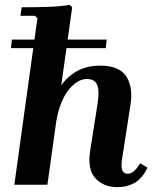

<svg xmlns="http://www.w3.org/2000/svg" viewBox="-20 -760 646 790"><path d="M557 -88 587 -70Q564 -24 533 -7Q502 10 464 10Q406 10 372.5 -26.5Q339 -63 351 -140L381 -330Q387 -368 384.5 -391Q382 -414 370.5 -424.5Q359 -435 337 -435Q319 -435 300.5 -424.5Q282 -414 264.5 -393Q247 -372 233.5 -340Q220 -308 212 -264L175 0H39L134 -685L124 -695H64L69 -730Q116 -730 171.5 -731.5Q227 -733 267 -740L277 -730L232 -409Q260 -448 300 -469Q340 -490 392 -490Q470 -490 499 -446.5Q528 -403 517 -330L482 -104Q477 -69 484.5 -57Q492 -45 505 -45Q520 -45 532.5 -57Q545 -69 557 -88ZM29 -597H419L415 -562H25Z"/></svg>

Font: Brygada 1918
Style: Bold Italic
Weight: 700
Italic angle: -8°
Designer: Mateusz Machalski | Borys Kosmynka | Przemek Hoffer
Foundry: NIEPODLEGLA 2018
Version: Version 3.006